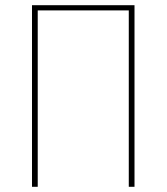

<svg xmlns="http://www.w3.org/2000/svg" viewBox="-20 -718 640 738"><path d="M103 -698H497V0H475V-678H125V0H103Z"/></svg>

Font: IBM Plex Mono Thin
Style: Regular
Weight: 100
Monospace: yes
Designer: Mike Abbink, Paul van der Laan, Pieter van Rosmalen
Foundry: Bold Monday
Version: Version 2.3